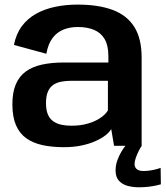

<svg xmlns="http://www.w3.org/2000/svg" viewBox="-20 -618 702 814"><path d="M251 6Q291.5 6 325 -1Q358.5 -8 384.2 -19.5Q410 -31 427 -44.2Q444 -57.5 451.5 -71L463.5 0H580.5V-373Q580.5 -455 549.2 -504.2Q518 -553.5 457.5 -576Q397 -598.5 309 -598.5Q259 -598.5 214.5 -589.2Q170 -580 134 -560.2Q98 -540.5 73.2 -507.8Q48.5 -475 39 -427.5L176.5 -390Q184 -432 202.8 -456.8Q221.5 -481.5 249 -492.5Q276.5 -503.5 309.5 -503.5Q350 -503.5 379 -491.2Q408 -479 423.8 -452Q439.5 -425 439.5 -380V-353H249.5Q198 -353 157.5 -344Q117 -335 89.2 -314.8Q61.5 -294.5 47 -260.5Q32.5 -226.5 32.5 -176Q32.5 -123 47.5 -87.8Q62.5 -52.5 91.2 -32Q120 -11.5 160 -2.8Q200 6 251 6ZM282.5 -85Q259.5 -85 240 -89.2Q220.5 -93.5 205.8 -103.8Q191 -114 183 -132.8Q175 -151.5 175 -181Q175 -210.5 183 -229.2Q191 -248 205.5 -258Q220 -268 239.8 -271.8Q259.5 -275.5 282.5 -275.5H437.5V-150Q428 -133.5 406.2 -118.5Q384.5 -103.5 353 -94.2Q321.5 -85 282.5 -85ZM568 176Q589.5 176 609 173.8Q628.5 171.5 643 168.2Q657.5 165 662 163.5L661 93.5Q655.5 96 643.5 99.2Q631.5 102.5 616.8 104.8Q602 107 588.5 107Q569 107 559.8 99Q550.5 91 550.5 77.5Q550.5 66 555.8 51Q561 36 568.2 21.8Q575.5 7.5 581 0H512Q504.5 8.5 494.8 24.8Q485 41 477.5 61.8Q470 82.5 470 104.5Q470 132.5 484 148Q498 163.5 520.5 169.8Q543 176 568 176Z"/></svg>

Font: Anybody Thin SemiBold
Style: Regular
Weight: 600
Version: Version 1.113;gftools[0.9.25]